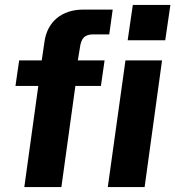

<svg xmlns="http://www.w3.org/2000/svg" viewBox="-20 -762 714 782"><path d="M674 -742H521L500 -598H653ZM406 -516H297L305 -565C310 -606 324 -622 361 -622H425L439 -723H320C231 -723 172 -673 161 -591L150 -516H58L43 -412H136L79 0H230L287 -412H391ZM640 -516H491L419 0H569Z"/></svg>

Font: United Sans
Style: Bold Italic
Weight: 700
Italic angle: -8°
Designer: Pablo Impallari, Rodrigo Fuenzalida (Modified by Dan O. Williams)
Version: Version 1.000;PS 001.000;hotconv 1.0.88;makeotf.lib2.5.64775